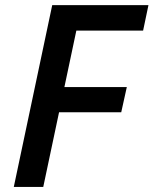

<svg xmlns="http://www.w3.org/2000/svg" viewBox="-20 -734 603 754"><path d="M149.9 0H34.2L185.1 -713.9H563L542 -613.8H279.8L232.9 -392.1H478L456.1 -293H211.9Z"/></svg>

Font: Open Sans Semibold
Style: Italic
Weight: 600
Italic angle: -12°
Foundry: Ascender Corporation
Version: Version 1.10